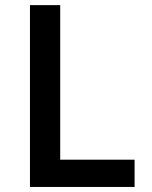

<svg xmlns="http://www.w3.org/2000/svg" viewBox="-20 -740 602 760"><path d="M98.6 0V-719.7H218.3V-107.9H512.7V0Z"/></svg>

Font: Reddit Mono SemiBold
Style: Regular
Weight: 600
Monospace: yes
Designer: Stephen Hutchings
Foundry: Reddit
Version: Version 1.014